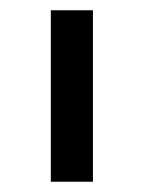

<svg xmlns="http://www.w3.org/2000/svg" viewBox="-20 -626 280 374"><path d="M79 -606H161V-272H79Z"/></svg>

Font: IBM Plex Sans Hebrew
Style: Regular
Weight: 400
Designer: Mike Abbink, Paul van der Laan, Pieter van Rosmalen, Yanek Iontef
Foundry: Bold Monday
Version: Version 1.2